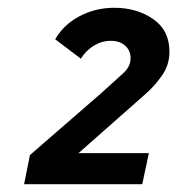

<svg xmlns="http://www.w3.org/2000/svg" viewBox="-20 -772 456 494"><path d="M42 -298 57 -373 239 -531Q279 -567 297.5 -584Q316 -601 316 -622Q316 -642 302 -654.5Q288 -667 265 -667Q242 -667 221.5 -654.5Q201 -642 188 -621L122 -671Q144 -709 185 -730.5Q226 -752 274 -752Q332 -752 374 -723Q416 -694 416 -639Q416 -606 398 -579.5Q380 -553 357 -532.5Q334 -512 318 -498L182 -378H363L346 -298Z"/></svg>

Font: Plus Jakarta Display Medium
Style: Italic
Weight: 500
Italic angle: -12°
Designer: Gumpita Rahayu
Foundry: Tokotype Studio
Version: Version 1.000